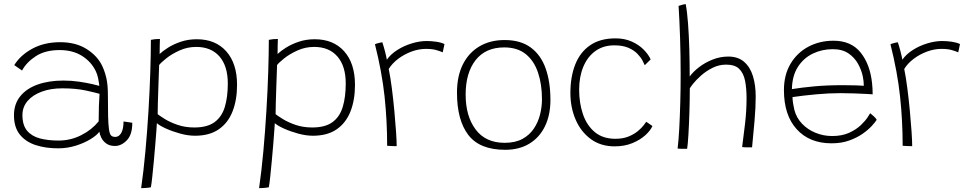

<svg xmlns="http://www.w3.org/2000/svg" viewBox="-20 -742 4934 976"><path d="M275 12Q212 12 161.2 -4.5Q110.5 -21 80.8 -58Q51 -95 51 -156Q51 -213 82.8 -252.5Q114.5 -292 171.2 -312.2Q228 -332.5 303 -332.5Q343.5 -332.5 382.2 -326.8Q421 -321 449 -314.5Q477 -308 485 -305.5Q482.5 -326 478.5 -345.5Q474.5 -365 466.5 -381Q444 -428 397 -457.8Q350 -487.5 283 -487.5Q210.5 -487.5 163 -457Q115.5 -426.5 92 -383.5L52.5 -411Q83.5 -461.5 144.2 -494.5Q205 -527.5 286 -527.5Q366 -527.5 421.2 -492.2Q476.5 -457 500.5 -405Q513.5 -376.5 521 -343.5Q528.5 -310.5 528.5 -256.5Q528.5 -191.5 529.5 -151.5Q530.5 -111.5 533.5 -88.5Q537 -61 544.5 -53.5Q552 -46 566 -46Q585 -46 596.5 -66.5Q608 -87 608 -124.5L652.5 -118Q652.5 -57 624.5 -28.5Q596.5 0 564.5 0Q538 0 521 -12Q504 -24 495.5 -41Q487 -58 485 -72.5Q473 -55 441.2 -35.2Q409.5 -15.5 366.2 -1.8Q323 12 275 12ZM277.5 -27.5Q339 -27.5 392.8 -54.8Q446.5 -82 481.5 -125Q481.5 -171 482.8 -203.2Q484 -235.5 486 -265Q468.5 -270.5 417 -281.8Q365.5 -293 296.5 -293Q237.5 -293 191.8 -276Q146 -259 120 -228.5Q94 -198 94 -157Q94 -105.5 118 -77.2Q142 -49 183.5 -38.2Q225 -27.5 277.5 -27.5Z M697.5 214.5Q710 128 719.2 26.2Q728.5 -75.5 734.8 -179.2Q741 -283 744 -376.5Q747 -470 747 -539.5Q767.5 -544 793 -544Q792.5 -534.5 792 -510Q791.5 -485.5 791.5 -467.5Q806.5 -482 834 -499.5Q861.5 -517 899 -529.8Q936.5 -542.5 980.5 -542.5Q1075.5 -542.5 1130.2 -481Q1185 -419.5 1185 -310.5Q1185 -233.5 1162 -175.2Q1139 -117 1091.8 -84.5Q1044.5 -52 971 -52Q936 -52 895.8 -63Q855.5 -74 822.8 -89Q790 -104 777.5 -116Q777 -106 774.8 -76Q772.5 -46 769.2 -5.5Q766 35 762 77.5Q758 120 754.2 155.5Q750.5 191 747 210Q735.5 212.5 719.8 213.5Q704 214.5 697.5 214.5ZM968 -94Q1033.5 -94 1070.5 -121Q1107.5 -148 1122.8 -198.2Q1138 -248.5 1138 -318Q1138 -406 1095.8 -454.8Q1053.5 -503.5 977.5 -503.5Q932 -503.5 892 -485.2Q852 -467 824.8 -445Q797.5 -423 789 -411.5Q788.5 -402 787.5 -370.2Q786.5 -338.5 785 -297.8Q783.5 -257 782.5 -219.5Q781.5 -182 781.5 -161.5Q793 -152.5 819.2 -136.2Q845.5 -120 883.5 -107Q921.5 -94 968 -94Z M1297 214.5Q1309.5 128 1318.8 26.2Q1328 -75.5 1334.2 -179.2Q1340.5 -283 1343.5 -376.5Q1346.5 -470 1346.5 -539.5Q1367 -544 1392.5 -544Q1392 -534.5 1391.5 -510Q1391 -485.5 1391 -467.5Q1406 -482 1433.5 -499.5Q1461 -517 1498.5 -529.8Q1536 -542.5 1580 -542.5Q1675 -542.5 1729.8 -481Q1784.5 -419.5 1784.5 -310.5Q1784.5 -233.5 1761.5 -175.2Q1738.5 -117 1691.2 -84.5Q1644 -52 1570.5 -52Q1535.5 -52 1495.2 -63Q1455 -74 1422.2 -89Q1389.5 -104 1377 -116Q1376.5 -106 1374.2 -76Q1372 -46 1368.8 -5.5Q1365.5 35 1361.5 77.5Q1357.5 120 1353.8 155.5Q1350 191 1346.5 210Q1335 212.5 1319.2 213.5Q1303.5 214.5 1297 214.5ZM1567.5 -94Q1633 -94 1670 -121Q1707 -148 1722.2 -198.2Q1737.5 -248.5 1737.5 -318Q1737.5 -406 1695.2 -454.8Q1653 -503.5 1577 -503.5Q1531.5 -503.5 1491.5 -485.2Q1451.5 -467 1424.2 -445Q1397 -423 1388.5 -411.5Q1388 -402 1387 -370.2Q1386 -338.5 1384.5 -297.8Q1383 -257 1382 -219.5Q1381 -182 1381 -161.5Q1392.5 -152.5 1418.8 -136.2Q1445 -120 1483 -107Q1521 -94 1567.5 -94Z M1946.5 -438.5Q1965.5 -466 1999 -487.5Q2032.5 -509 2072.5 -521.2Q2112.5 -533.5 2149 -533.5Q2173 -533.5 2198.2 -529.8Q2223.5 -526 2239.5 -518L2230.5 -476Q2218 -481.5 2197.8 -487.5Q2177.5 -493.5 2145 -493.5Q2109 -493.5 2072.2 -480Q2035.5 -466.5 2004.8 -443.5Q1974 -420.5 1956 -391.5Q1964.5 -350.5 1971.8 -294.2Q1979 -238 1984.5 -179.8Q1990 -121.5 1993.2 -73Q1996.5 -24.5 1996.5 1Q1989 1 1973.2 0.5Q1957.5 0 1948 -1Q1948 -129 1934.8 -252.5Q1921.5 -376 1886 -517Q1890 -519.5 1903.5 -523Q1917 -526.5 1923.5 -527Q1930 -508 1937 -481Q1944 -454 1946.5 -438.5Z M2548 19.5Q2418.5 19.5 2360.8 -55.8Q2303 -131 2303 -271Q2303 -355 2333 -414.8Q2363 -474.5 2417.5 -506.5Q2472 -538.5 2545 -538.5Q2626.5 -538.5 2678 -500.5Q2729.5 -462.5 2753.8 -394Q2778 -325.5 2778 -234Q2778 -157 2750.2 -100Q2722.5 -43 2671 -11.8Q2619.5 19.5 2548 19.5ZM2545.5 -16Q2599.5 -16 2636 -36Q2672.5 -56 2694.2 -89Q2716 -122 2725.5 -160.8Q2735 -199.5 2735 -237Q2735 -313 2715 -372.8Q2695 -432.5 2652.8 -466.8Q2610.5 -501 2543 -501Q2448.5 -501 2397.8 -436.5Q2347 -372 2347 -261Q2347 -151.5 2397.8 -83.8Q2448.5 -16 2545.5 -16Z M3296.5 -101.5Q3287 -79 3260.8 -55Q3234.5 -31 3194.8 -14.5Q3155 2 3104.5 2Q3033.5 2 2983 -35.2Q2932.5 -72.5 2906 -134.2Q2879.5 -196 2879.5 -269Q2879.5 -352.5 2904.5 -415Q2929.5 -477.5 2980.2 -512.2Q3031 -547 3109 -547Q3155 -547 3191.2 -530.8Q3227.5 -514.5 3252 -489.8Q3276.5 -465 3287.5 -440L3257.5 -410.5Q3254.5 -418 3246 -434.2Q3237.5 -450.5 3220.2 -468.5Q3203 -486.5 3174.5 -499Q3146 -511.5 3103 -511.5Q3046 -511.5 3006 -482.2Q2966 -453 2945 -402.2Q2924 -351.5 2924 -286Q2924 -218.5 2943.2 -161.8Q2962.5 -105 3003.2 -70.8Q3044 -36.5 3108.5 -36.5Q3147 -36.5 3175.5 -48.2Q3204 -60 3223 -76Q3242 -92 3252.5 -105.8Q3263 -119.5 3265 -123Z M3473 14.5H3447.5Q3442 14.5 3434.8 14Q3427.5 13.5 3424.5 13Q3429.5 -27 3432.8 -86.8Q3436 -146.5 3438 -218.2Q3440 -290 3440 -366.5Q3440 -459.5 3437 -550.2Q3434 -641 3429.5 -712Q3436.5 -714.5 3448 -717.8Q3459.5 -721 3465.5 -721.5Q3473 -684 3477.5 -623.2Q3482 -562.5 3484 -491.8Q3486 -421 3486 -353Q3503 -377 3533.5 -400.5Q3564 -424 3602.5 -439.2Q3641 -454.5 3682 -454.5Q3731.5 -454.5 3762.2 -428Q3793 -401.5 3807.2 -355.8Q3821.5 -310 3821.5 -251Q3821.5 -197.5 3815.5 -127.2Q3809.5 -57 3803 7H3777Q3770 7 3763 6.5Q3756 6 3752.5 5.5Q3759.5 -46 3767.2 -112.2Q3775 -178.5 3775 -242.5Q3775 -292.5 3767.5 -331Q3760 -369.5 3738 -391.5Q3716 -413.5 3671.5 -413.5Q3634.5 -413.5 3601.8 -397Q3569 -380.5 3543.5 -357.8Q3518 -335 3503 -316Q3488 -297 3486.5 -292.5Q3486.5 -233.5 3484.5 -171Q3482.5 -108.5 3479.5 -58.2Q3476.5 -8 3473 14.5Z M4436.5 -133Q4430 -122 4412 -102.2Q4394 -82.5 4365.2 -62.2Q4336.5 -42 4297 -27.8Q4257.5 -13.5 4207 -13.5Q4095 -13.5 4030 -85Q3965 -156.5 3965 -284Q3965 -361.5 3998.5 -417.8Q4032 -474 4089 -504.5Q4146 -535 4217 -535Q4306.5 -535 4354.8 -475Q4403 -415 4413 -319Q4416 -292 4416 -262.5Q4409 -263 4383.2 -264.5Q4357.5 -266 4322.2 -267.2Q4287 -268.5 4251.5 -268.5Q4194 -268.5 4128.8 -262.5Q4063.5 -256.5 4008.5 -248.5Q4009 -231 4011.8 -214.8Q4014.5 -198.5 4018 -183.5Q4028.5 -143 4057.2 -113Q4086 -83 4126 -66.8Q4166 -50.5 4210 -50.5Q4260.5 -50.5 4296.5 -67Q4332.5 -83.5 4355.8 -105.8Q4379 -128 4390.5 -146Q4402 -164 4403.5 -166.5Q4410 -161.5 4421.8 -150.8Q4433.5 -140 4436.5 -133ZM4005.5 -289Q4054.5 -297 4119 -303Q4183.5 -309 4265 -309Q4306.5 -309 4333.2 -308Q4360 -307 4371 -306Q4371 -328.5 4366 -353Q4359.5 -385 4342 -417Q4324.5 -449 4293.2 -470.5Q4262 -492 4213 -492Q4158.5 -492 4111.8 -469.5Q4065 -447 4036 -402Q4007 -357 4005.5 -289Z M4567 -438.5Q4586 -466 4619.5 -487.5Q4653 -509 4693 -521.2Q4733 -533.5 4769.5 -533.5Q4793.5 -533.5 4818.8 -529.8Q4844 -526 4860 -518L4851 -476Q4838.5 -481.5 4818.2 -487.5Q4798 -493.5 4765.5 -493.5Q4729.5 -493.5 4692.8 -480Q4656 -466.5 4625.2 -443.5Q4594.5 -420.5 4576.5 -391.5Q4585 -350.5 4592.2 -294.2Q4599.5 -238 4605 -179.8Q4610.5 -121.5 4613.8 -73Q4617 -24.5 4617 1Q4609.5 1 4593.8 0.5Q4578 0 4568.5 -1Q4568.5 -129 4555.2 -252.5Q4542 -376 4506.5 -517Q4510.5 -519.5 4524 -523Q4537.5 -526.5 4544 -527Q4550.5 -508 4557.5 -481Q4564.5 -454 4567 -438.5Z"/></svg>

Font: Grandstander Thin
Style: Regular
Weight: 100
Designer: Tyler Finck
Foundry: Etcetera Type Co
Version: Version 1.200; ttfautohint (v1.8.3)